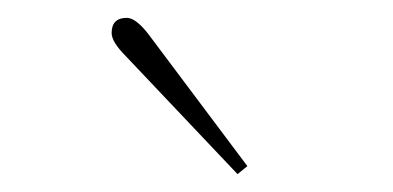

<svg xmlns="http://www.w3.org/2000/svg" viewBox="-20 -758 440 215"><path d="M257 -572 246 -563 121 -695Q105 -711 105 -721Q105 -738 122 -738Q132 -738 146 -720Z"/></svg>

Font: TypoPRO Source Serif Pro
Style: Regular
Weight: 200
Designer: Frank Grießhammer
Foundry: Adobe Systems Incorporated
Version: Version 1.017;PS (version unavailable);hotconv 1.0.79;makeot